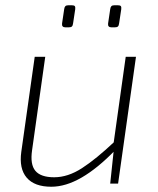

<svg xmlns="http://www.w3.org/2000/svg" viewBox="-20 -698 600 730"><path d="M152 -482 102 -127Q94 -73 114.5 -48.5Q135 -24 186 -24Q238 -24 291.5 -58.5Q345 -93 416 -160L418 -127Q351 -58 290.5 -23Q230 12 175 12Q111 12 81.5 -22.5Q52 -57 61 -121L112 -482ZM497 -482 429 0H399L413 -132L411 -147L458 -482ZM253 -678Q262 -678 264.5 -674.5Q267 -671 266 -663L258 -610Q257 -601 253.5 -597.5Q250 -594 241 -594H229Q214 -594 216 -609L224 -663Q225 -671 228.5 -674.5Q232 -678 240 -678ZM428 -678Q437 -678 439.5 -674.5Q442 -671 441 -663L433 -610Q432 -601 428.5 -597.5Q425 -594 416 -594H404Q389 -594 391 -609L399 -663Q400 -671 403.5 -674.5Q407 -678 415 -678Z"/></svg>

Font: Exo 2 ExtraLight
Style: Italic
Weight: 250
Italic angle: -8°
Designer: Natanael Gama
Foundry: Natanael Gama
Version: Version 2.010